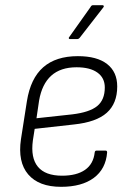

<svg xmlns="http://www.w3.org/2000/svg" viewBox="-20 -711 512 742"><path d="M216 11Q130 11 89 -37Q48 -85 61 -173L84 -320Q98 -408 147 -451Q196 -494 281 -494Q355 -494 394 -463.5Q433 -433 433 -377Q433 -311 392.5 -275Q352 -239 266 -230L114 -213L107 -168Q98 -101 126.5 -66.5Q155 -32 220 -32Q276 -32 308.5 -54.5Q341 -77 346 -122Q347 -129 353 -129H388Q394 -129 394 -122Q389 -58 342.5 -23.5Q296 11 216 11ZM121 -254 259 -269Q326 -277 355.5 -301Q385 -325 385 -373Q385 -410 356.5 -430.5Q328 -451 276 -451Q214 -451 178 -418.5Q142 -386 131 -322ZM250 -560Q247 -560 246 -562.5Q245 -565 247 -567L330 -684Q333 -691 340 -691H376Q380 -691 381 -688Q382 -685 379 -682L288 -565Q284 -560 278 -560Z"/></svg>

Font: Sofia Sans Semi Condensed Light
Style: Italic
Weight: 300
Italic angle: -9°
Version: Version 4.100